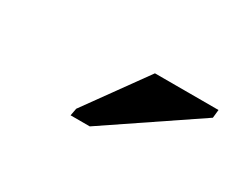

<svg xmlns="http://www.w3.org/2000/svg" viewBox="-40 -803 442 364"><g transform="rotate(30 180.5 -620.5)"><path d="M123.5 -545.9 126.5 -562 222.2 -694.8H361.3L359.4 -676.8L165.5 -545.9Z"/></g></svg>

Font: Tinos
Style: Bold Italic
Weight: 700
Italic angle: -16.333°
Designer: Steve Matteson
Foundry: Monotype Imaging Inc.
Version: Version 1.23